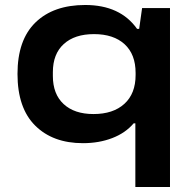

<svg xmlns="http://www.w3.org/2000/svg" viewBox="-20 -559 769 766"><path d="M520 187V-66.9H513.2Q480.5 -28.3 427.7 -8.1Q375 12.2 311 12.2Q190.9 12.2 120.4 -57.9Q49.8 -127.9 49.8 -264.2Q49.8 -399.9 121.6 -469.5Q193.4 -539.1 319.8 -539.1Q459.5 -539.1 526.9 -443.8H535.2L546.9 -526.9H658.2V187ZM353 -104Q431.6 -104 476.3 -144.8Q521 -185.5 521 -259.8V-268.1Q521 -342.3 477.1 -382.6Q433.1 -422.9 355 -422.9Q277.8 -422.9 234.4 -383.3Q190.9 -343.8 190.9 -271V-255.9Q190.9 -183.6 233.9 -143.8Q276.9 -104 353 -104Z"/></svg>

Font: Archivo Expanded SemiBold
Style: Regular
Weight: 600
Width: 7
Designer: Hector Gatti
Foundry: Omnibus-Type
Version: Version 2.001